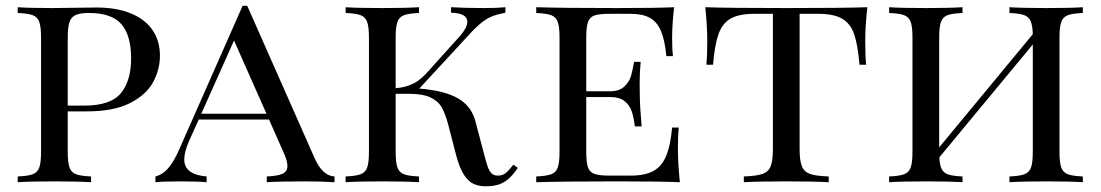

<svg xmlns="http://www.w3.org/2000/svg" viewBox="-20 -633 3824 667"><path d="M42 0ZM215.3 -106Q215.3 -68.4 221.4 -51.3Q227.5 -34.2 243.9 -27.8Q260.3 -21.5 296.4 -20V0Q250.5 -2.9 169.4 -2.9Q83.5 -2.9 41.5 0V-20Q77.6 -21.5 94 -27.8Q110.4 -34.2 116.5 -51.3Q122.6 -68.4 122.6 -106V-502Q122.6 -539.6 116.5 -556.6Q110.4 -573.7 94 -580.1Q77.6 -586.4 41.5 -587.9V-607.9Q83 -605 163.6 -605Q181.2 -605 272 -606.4L314.5 -606.9Q386.2 -606.9 436 -585.9Q485.8 -564.9 510.7 -527.3Q535.6 -489.7 535.6 -439.9Q535.6 -392.1 512.2 -348.1Q488.8 -304.2 432.1 -275.1Q375.5 -246.1 282.7 -246.1H215.3ZM215.3 -502V-266.1H272.5Q365.2 -266.1 400.4 -309.8Q435.5 -353.5 435.5 -429.2Q435.5 -510.3 401.6 -549.1Q367.7 -587.9 289.6 -587.9Q258.3 -587.9 242.7 -580.8Q227.1 -573.7 221.2 -555.7Q215.3 -537.6 215.3 -502Z M522.9 0ZM1142.1 -20V0Q1101.1 -2.9 1035.2 -2.9Q949.2 -2.9 906.7 0V-20Q944.3 -21.5 961.4 -29.3Q978.5 -37.1 978.5 -56.6Q978.5 -74.7 964.8 -104L914.6 -217.8H670.4L636.7 -143.1Q620.1 -104.5 620.1 -79.1Q620.1 -26.4 697.8 -20V0Q668 -2.9 606.9 -2.9Q545.9 -2.9 520 0V-20Q546.4 -26.9 565.9 -50.5Q585.4 -74.2 602.1 -112.8L822.8 -612.8H838.9L1072.8 -84Q1100.1 -22 1142.1 -20ZM793 -492.2 679.2 -237.8H905.8Z M1668.5 14.2Q1644.5 14.2 1626.2 6.3Q1607.9 -1.5 1592 -25.4Q1576.2 -49.3 1564.5 -94.2L1537.6 -198.2Q1527.3 -236.8 1515.1 -259Q1502.9 -281.2 1476.1 -294.2Q1449.2 -307.1 1400.9 -307.1H1354.5V-106Q1354.5 -68.4 1360.6 -51.3Q1366.7 -34.2 1383.1 -27.8Q1399.4 -21.5 1435.5 -20V0Q1389.2 -2.9 1308.6 -2.9Q1222.2 -2.9 1180.7 0V-20Q1216.8 -21.5 1233.2 -27.8Q1249.5 -34.2 1255.6 -51.3Q1261.7 -68.4 1261.7 -106V-502Q1261.7 -539.6 1255.6 -556.6Q1249.5 -573.7 1233.2 -580.1Q1216.8 -586.4 1180.7 -587.9V-607.9Q1222.2 -605 1308.6 -605Q1389.2 -605 1435.5 -607.9V-587.9Q1399.4 -586.4 1383.1 -580.1Q1366.7 -573.7 1360.6 -556.6Q1354.5 -539.6 1354.5 -502V-326.7Q1388.7 -329.1 1416.3 -342.8Q1443.8 -356.4 1474.6 -393.1L1579.6 -509.8Q1603.5 -538.1 1603.5 -557.1Q1603.5 -587.4 1546.9 -588.9V-607.9Q1600.1 -605 1661.6 -605Q1707 -605 1735.8 -607.9V-588.9Q1710 -584 1691.9 -577.1Q1673.8 -570.3 1655.5 -556.4Q1637.2 -542.5 1613.8 -517.1L1436.5 -325.2Q1454.1 -324.2 1475.6 -320.8Q1543.5 -311 1581.3 -284.9Q1619.1 -258.8 1631.8 -210.9L1659.7 -105Q1668.5 -70.8 1673.8 -55.2Q1679.2 -39.6 1687.3 -31.2Q1695.3 -22.9 1709 -22.9Q1725.6 -22.9 1736.3 -31.5Q1747.1 -40 1763.7 -61L1778.8 -49.8Q1763.7 -27.8 1750 -14.6Q1736.3 -1.5 1716.8 6.3Q1697.3 14.2 1668.5 14.2Z M1843.3 0ZM2341.8 0Q2276.9 -2.9 2122.6 -2.9Q1938 -2.9 1842.8 0V-20Q1878.9 -21.5 1895.3 -27.8Q1911.6 -34.2 1917.7 -51.3Q1923.8 -68.4 1923.8 -106V-502Q1923.8 -539.6 1917.7 -556.6Q1911.6 -573.7 1895.3 -580.1Q1878.9 -586.4 1842.8 -587.9V-607.9Q1938 -605 2122.6 -605Q2262.7 -605 2321.8 -607.9Q2314.9 -547.9 2314.9 -500Q2314.9 -460.9 2317.9 -438H2294.9Q2289.6 -493.7 2276.1 -525.4Q2262.7 -557.1 2237.5 -571Q2212.4 -585 2170.9 -585H2097.7Q2061.5 -585 2045.2 -579.3Q2028.8 -573.7 2022.7 -556.6Q2016.6 -539.6 2016.6 -502V-315.9H2099.6Q2131.3 -315.9 2148.7 -332.3Q2166 -348.6 2171.9 -368.4Q2177.7 -388.2 2182.6 -418H2205.6Q2202.1 -378.9 2202.1 -343.8L2202.6 -306.2Q2202.6 -266.1 2209 -193.8H2185.5Q2181.6 -224.6 2174.6 -246.1Q2167.5 -267.6 2149.7 -281.7Q2131.8 -295.9 2099.6 -295.9H2016.6V-106Q2016.6 -68.4 2022.7 -51.5Q2028.8 -34.7 2045.2 -28.8Q2061.5 -22.9 2097.7 -22.9H2170.9Q2220.2 -22.9 2249.5 -38.8Q2278.8 -54.7 2293.9 -90.6Q2309.1 -126.5 2314.9 -189.9H2337.9Q2335 -163.1 2335 -118.2Q2335 -65.4 2341.8 0Z M2430.7 0ZM2985.8 -490.2Q2985.8 -438.5 2988.8 -408.2H2965.8Q2960 -478 2947 -514.9Q2934.1 -551.8 2905 -568.4Q2876 -585 2821.8 -585H2757.8V-116.2Q2757.8 -74.7 2765.6 -55.4Q2773.4 -36.1 2793.9 -28.8Q2814.5 -21.5 2858.9 -20V0Q2807.1 -2.9 2711.9 -2.9Q2612.3 -2.9 2564 0V-20Q2608.4 -21.5 2628.9 -28.8Q2649.4 -36.1 2657.2 -55.4Q2665 -74.7 2665 -116.2V-585H2601.1Q2546.9 -585 2518.1 -568.4Q2489.3 -551.8 2476.1 -514.6Q2462.9 -477.5 2457 -408.2H2434.1Q2437 -439.9 2437 -490.2Q2437 -542.5 2430.2 -607.9Q2513.2 -605 2711.9 -605Q2910.2 -605 2993.2 -607.9Q2985.8 -543.9 2985.8 -490.2Z M3660.6 -502V-106Q3660.6 -68.4 3666.7 -51.3Q3672.9 -34.2 3689.2 -27.8Q3705.6 -21.5 3741.7 -20V0Q3700.2 -2.9 3613.8 -2.9Q3533.7 -2.9 3486.8 0V-20Q3522.9 -21.5 3539.3 -27.8Q3555.7 -34.2 3561.8 -51.3Q3567.9 -68.4 3567.9 -106V-478.5L3243.2 -86.4Q3244.6 -58.6 3251.7 -45.2Q3258.8 -31.7 3274.9 -26.6Q3291 -21.5 3323.7 -20V0Q3277.3 -2.9 3196.8 -2.9Q3110.4 -2.9 3068.8 0V-20Q3105 -21.5 3121.3 -27.8Q3137.7 -34.2 3143.8 -51.3Q3149.9 -68.4 3149.9 -106V-502Q3149.9 -539.6 3143.8 -556.6Q3137.7 -573.7 3121.3 -580.1Q3105 -586.4 3068.8 -587.9V-607.9Q3110.4 -605 3196.8 -605Q3277.3 -605 3323.7 -607.9V-587.9Q3287.6 -586.4 3271.2 -580.1Q3254.9 -573.7 3248.8 -556.6Q3242.7 -539.6 3242.7 -502V-121.1L3567.9 -514.2Q3566.9 -545.9 3560.1 -560.5Q3553.2 -575.2 3537.1 -580.8Q3521 -586.4 3486.8 -587.9V-607.9Q3533.7 -605 3613.8 -605Q3699.7 -605 3741.7 -607.9V-587.9Q3705.6 -586.4 3689.2 -580.1Q3672.9 -573.7 3666.7 -556.6Q3660.6 -539.6 3660.6 -502Z"/></svg>

Font: Playfair Display SC
Style: Regular
Weight: 400
Designer: Claus Eggers Sørensen
Foundry: Claus Eggers Sørensen
Version: Version 1.004;PS 001.004;hotconv 1.0.70;makeotf.lib2.5.58329